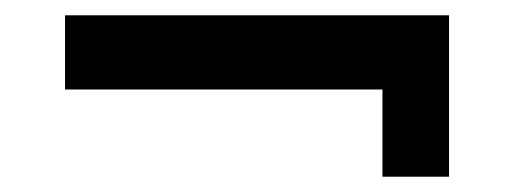

<svg xmlns="http://www.w3.org/2000/svg" viewBox="-20 -406 672 251"><path d="M65 -289V-386H567V-175H480V-289Z"/></svg>

Font: Renner* Medium
Style: Medium
Weight: 500
Version: Version 003.000 ; ttfautohint (v0.97) -l 8 -r 50 -G 200 -x 1